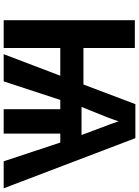

<svg xmlns="http://www.w3.org/2000/svg" viewBox="124 -881 757 1045"><g transform="rotate(90 502.5 -358.5)"><path d="M1004.9 0 731.9 -716.8H546.9L439.9 -434.1H241.2V-713.9H89.8V0H241.2V-308.1H392.1L274.9 0H422.9L523.9 -308.1H574.2V0H707V-308.1H755.9L857.9 0ZM562 -423.8C610.4 -541.5 636.7 -608.9 640.1 -626C643.6 -613.3 660.2 -568.4 689.9 -490.7L714.8 -423.8Z"/></g></svg>

Font: Noto Reveo Sans
Style: Bold
Weight: 700
Designer: Monotype Design team
Foundry: Monotype Imaging Inc.
Version: Version 1.04